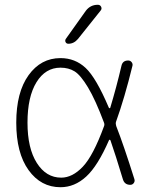

<svg xmlns="http://www.w3.org/2000/svg" viewBox="-20 -773 636 803"><path d="M233 -490Q170 -490 132.5 -429Q95 -368 95 -260Q95 -153 134 -91.5Q173 -30 236 -30Q283 -30 326.5 -76Q370 -122 415 -245Q418 -252 415 -260Q379 -356 348 -407.5Q317 -459 292 -474.5Q267 -490 233 -490ZM233 10Q151 10 99.5 -61.5Q48 -133 48 -260Q48 -387 99.5 -458.5Q151 -530 233 -530Q294 -530 338 -489Q382 -448 435 -323Q436 -321 438 -320.5Q440 -320 441 -322Q467 -408 488 -498Q493 -520 516 -520Q525 -520 530.5 -513Q536 -506 534 -498Q501 -363 465 -263Q463 -256 466 -246Q498 -164 542 -24Q545 -15 539.5 -7.5Q534 0 525 0Q501 0 494 -23Q463 -126 442 -186Q441 -188 439 -188.5Q437 -189 436 -187Q389 -79 340.5 -34.5Q292 10 233 10ZM339 -728Q358 -753 389 -753Q399 -753 403 -744.5Q407 -736 401 -729L306 -610Q289 -590 266 -590Q258 -590 254.5 -596.5Q251 -603 255 -610Z"/></svg>

Font: Rounded Mplus 1c Light
Style: Regular
Weight: 300
Version: Version 1.059.20150529